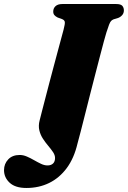

<svg xmlns="http://www.w3.org/2000/svg" viewBox="-112 -720 636 954"><path d="M416.5 -558Q412.5 -545 404.2 -514.8Q396 -484.5 385 -442Q374 -399.5 361.2 -350.2Q348.5 -301 335.5 -250.2Q322.5 -199.5 310.8 -152.5Q299 -105.5 289.2 -67.5Q279.5 -29.5 273 -6.5Q256 66 219.8 115Q183.5 164 132.5 189Q81.5 214 19.5 214Q-36 214 -64 188Q-92 162 -92 125.5Q-92 94 -71.2 72Q-50.5 50 -14 50Q3.5 50 21.5 57.8Q39.5 65.5 57.2 75.8Q75 86 91.8 94Q108.5 102 124 102Q141.5 102 151.5 92.5Q161.5 83 161.5 65Q161.5 51 151.8 36.2Q142 21.5 128 5Q114 -11.5 101.5 -30.5Q89 -49.5 83.5 -72.2Q78 -95 85 -122Q89 -138.5 96.5 -167.2Q104 -196 113.5 -232.8Q123 -269.5 133.8 -310.8Q144.5 -352 155.5 -392.5Q166.5 -433 176 -469Q185.5 -505 193 -532.2Q200.5 -559.5 204 -573Q211.5 -601.5 210 -611Q208.5 -620.5 195.5 -625.5L174.5 -633Q163.5 -638.5 158 -645.2Q152.5 -652 152.5 -662.5Q152.5 -679 164 -689.5Q175.5 -700 198 -700H465Q488 -700 495.8 -691Q503.5 -682 503.5 -668.5Q503.5 -654.5 495.2 -645Q487 -635.5 475.5 -631L452.5 -624Q445 -621 440 -615.8Q435 -610.5 430 -597.5Q425 -584.5 416.5 -558Z"/></svg>

Font: Fraunces Black
Style: Italic
Weight: 900
Italic angle: -16°
Version: Version 1.000;[b76b70a41]